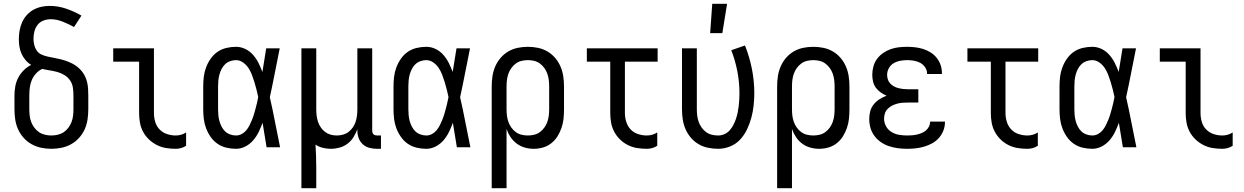

<svg xmlns="http://www.w3.org/2000/svg" viewBox="-20 -774 6540 1009"><path d="M250 8Q223 8 196.5 2.5Q170 -3 146.5 -16Q123 -29 104.5 -49.5Q86 -70 75 -94.5Q64 -119 60 -146Q56 -173 56 -200V-272Q56 -297 60.5 -321Q65 -345 76 -366Q87 -387 104.5 -404.5Q122 -422 144 -433Q127 -443 114 -458.5Q101 -474 93 -492Q85 -510 82 -529.5Q79 -549 79 -569Q79 -591 83 -613.5Q87 -636 96 -656.5Q105 -677 120 -694Q135 -711 154.5 -722Q174 -733 196 -738Q218 -743 241 -743Q285 -743 327.5 -728.5Q370 -714 408 -692L369 -632Q355 -640 340 -647Q325 -654 310 -660Q295 -666 279 -669.5Q263 -673 247 -673Q227 -673 208.5 -666Q190 -659 178 -644Q166 -629 161 -609.5Q156 -590 156 -570Q156 -554 160 -537.5Q164 -521 173.5 -507.5Q183 -494 199 -487Q215 -480 231 -476.5Q247 -473 263.5 -470Q280 -467 296.5 -463Q313 -459 328.5 -453.5Q344 -448 359 -440.5Q374 -433 387 -422.5Q400 -412 410.5 -399Q421 -386 428 -370.5Q435 -355 438.5 -339Q442 -323 443 -306Q444 -289 444 -272V-200Q444 -173 440 -146Q436 -119 425 -94.5Q414 -70 395.5 -49.5Q377 -29 353.5 -16Q330 -3 303.5 2.5Q277 8 250 8ZM250 -62Q267 -62 284 -66Q301 -70 315 -79.5Q329 -89 339.5 -103Q350 -117 356 -133Q362 -149 364 -166Q366 -183 366 -200V-272Q366 -293 363 -313.5Q360 -334 348.5 -351Q337 -368 319.5 -379Q302 -390 282 -395.5Q262 -401 242 -404Q222 -407 202 -412Q183 -403 169 -387.5Q155 -372 147 -353Q139 -334 136.5 -313.5Q134 -293 134 -272V-200Q134 -183 136 -166Q138 -149 144 -133Q150 -117 160.5 -103Q171 -89 185 -79.5Q199 -70 216 -66Q233 -62 250 -62Z M904 8Q878 8 853 4Q828 0 805 -11.5Q782 -23 763 -41Q744 -59 732 -81.5Q720 -104 715.5 -129Q711 -154 711 -180V-450H575V-520H789V-180Q789 -157 795.5 -134Q802 -111 818.5 -94Q835 -77 857.5 -69.5Q880 -62 904 -62Q918 -62 932 -66Q946 -70 958 -78V-8Q946 0 932 4Q918 8 904 8Z M1220 8Q1195 8 1169.5 2Q1144 -4 1123 -18.5Q1102 -33 1087 -54.5Q1072 -76 1063 -100Q1054 -124 1051 -149Q1048 -174 1048 -200V-320Q1048 -346 1051 -371Q1054 -396 1063 -420Q1072 -444 1087 -465.5Q1102 -487 1123 -501.5Q1144 -516 1169.5 -522Q1195 -528 1220 -528Q1246 -528 1269.5 -516.5Q1293 -505 1310 -485.5Q1327 -466 1338.5 -443Q1350 -420 1359 -396Q1364 -427 1369 -458Q1374 -489 1379 -520H1450Q1437 -456 1424.5 -391.5Q1412 -327 1398 -263Q1413 -198 1425.5 -132Q1438 -66 1452 0H1381Q1376 -32 1370.5 -64Q1365 -96 1360 -128V-129Q1351 -104 1339.5 -80.5Q1328 -57 1311 -37Q1294 -17 1270 -4.5Q1246 8 1220 8ZM1220 -62Q1236 -62 1250 -69.5Q1264 -77 1274 -89Q1284 -101 1291 -115Q1298 -129 1304 -143.5Q1310 -158 1314.5 -173Q1319 -188 1323 -203Q1327 -218 1330.5 -233Q1334 -248 1337 -264Q1333 -283 1328 -303Q1323 -323 1317 -342.5Q1311 -362 1304 -380.5Q1297 -399 1286 -416Q1275 -433 1257.5 -445.5Q1240 -458 1220 -458Q1205 -458 1189.5 -452.5Q1174 -447 1163 -436.5Q1152 -426 1144.5 -411.5Q1137 -397 1133 -382Q1129 -367 1127.5 -351.5Q1126 -336 1126 -320V-200Q1126 -184 1127.5 -168.5Q1129 -153 1133 -138Q1137 -123 1144.5 -108.5Q1152 -94 1163 -83.5Q1174 -73 1189.5 -67.5Q1205 -62 1220 -62Z M1564 215V-520H1642V-200Q1642 -183 1644 -166.5Q1646 -150 1651 -134.5Q1656 -119 1665.5 -105Q1675 -91 1688 -81Q1701 -71 1717 -66.5Q1733 -62 1750 -62Q1767 -62 1783 -66.5Q1799 -71 1812 -81Q1825 -91 1834.5 -105Q1844 -119 1849 -134.5Q1854 -150 1856 -166.5Q1858 -183 1858 -200V-520H1936V-87Q1936 -82 1937.5 -77Q1939 -72 1942.5 -68.5Q1946 -65 1951 -63.5Q1956 -62 1961 -62H1982V8H1961Q1941 8 1921.5 3Q1902 -2 1887 -15.5Q1872 -29 1865 -48Q1858 -67 1858 -87V-95Q1850 -73 1837.5 -53Q1825 -33 1806.5 -19Q1788 -5 1765 1.5Q1742 8 1719 8Q1698 8 1677 3Q1656 -2 1638 -14Q1640 16 1641 46.5Q1642 77 1642 107V215Z M2220 8Q2195 8 2169.5 2Q2144 -4 2123 -18.5Q2102 -33 2087 -54.5Q2072 -76 2063 -100Q2054 -124 2051 -149Q2048 -174 2048 -200V-320Q2048 -346 2051 -371Q2054 -396 2063 -420Q2072 -444 2087 -465.5Q2102 -487 2123 -501.5Q2144 -516 2169.5 -522Q2195 -528 2220 -528Q2246 -528 2269.5 -516.5Q2293 -505 2310 -485.5Q2327 -466 2338.5 -443Q2350 -420 2359 -396Q2364 -427 2369 -458Q2374 -489 2379 -520H2450Q2437 -456 2424.5 -391.5Q2412 -327 2398 -263Q2413 -198 2425.5 -132Q2438 -66 2452 0H2381Q2376 -32 2370.5 -64Q2365 -96 2360 -128V-129Q2351 -104 2339.5 -80.5Q2328 -57 2311 -37Q2294 -17 2270 -4.5Q2246 8 2220 8ZM2220 -62Q2236 -62 2250 -69.5Q2264 -77 2274 -89Q2284 -101 2291 -115Q2298 -129 2304 -143.5Q2310 -158 2314.5 -173Q2319 -188 2323 -203Q2327 -218 2330.5 -233Q2334 -248 2337 -264Q2333 -283 2328 -303Q2323 -323 2317 -342.5Q2311 -362 2304 -380.5Q2297 -399 2286 -416Q2275 -433 2257.5 -445.5Q2240 -458 2220 -458Q2205 -458 2189.5 -452.5Q2174 -447 2163 -436.5Q2152 -426 2144.5 -411.5Q2137 -397 2133 -382Q2129 -367 2127.5 -351.5Q2126 -336 2126 -320V-200Q2126 -184 2127.5 -168.5Q2129 -153 2133 -138Q2137 -123 2144.5 -108.5Q2152 -94 2163 -83.5Q2174 -73 2189.5 -67.5Q2205 -62 2220 -62Z M2564 215V-320Q2564 -347 2568 -373.5Q2572 -400 2582.5 -424.5Q2593 -449 2610.5 -469.5Q2628 -490 2651 -503.5Q2674 -517 2700.5 -522.5Q2727 -528 2754 -528Q2781 -528 2807.5 -522.5Q2834 -517 2857 -503.5Q2880 -490 2897.5 -469.5Q2915 -449 2925.5 -424.5Q2936 -400 2940 -373.5Q2944 -347 2944 -320V-200Q2944 -175 2941.5 -150.5Q2939 -126 2931 -102.5Q2923 -79 2910 -58Q2897 -37 2877.5 -21.5Q2858 -6 2834 1Q2810 8 2785 8Q2761 8 2738 1.5Q2715 -5 2696 -19Q2677 -33 2663.5 -53Q2650 -73 2642 -96V215ZM2754 -62Q2771 -62 2787.5 -66Q2804 -70 2817.5 -80Q2831 -90 2841 -104Q2851 -118 2856.5 -134Q2862 -150 2864 -166.5Q2866 -183 2866 -200V-320Q2866 -337 2864 -353.5Q2862 -370 2856.5 -386Q2851 -402 2841 -416Q2831 -430 2817.5 -440Q2804 -450 2787.5 -454Q2771 -458 2754 -458Q2737 -458 2720.5 -454Q2704 -450 2690.5 -440Q2677 -430 2667 -416Q2657 -402 2651.5 -386Q2646 -370 2644 -353.5Q2642 -337 2642 -320V-200Q2642 -183 2644 -166.5Q2646 -150 2651.5 -134Q2657 -118 2667 -104Q2677 -90 2690.5 -80Q2704 -70 2720.5 -66Q2737 -62 2754 -62Z M3379 8Q3354 8 3328.5 4Q3303 0 3280 -11.5Q3257 -23 3238.5 -41Q3220 -59 3208 -81.5Q3196 -104 3191.5 -129Q3187 -154 3187 -180V-450H3064V-520H3436V-450H3264V-180Q3264 -157 3271 -134Q3278 -111 3294 -94Q3310 -77 3333 -69.5Q3356 -62 3379 -62Q3394 -62 3408 -66Q3422 -70 3434 -78V-8Q3422 0 3408 4Q3394 8 3379 8Z M3754 8Q3727 8 3700.5 2.5Q3674 -3 3651 -16.5Q3628 -30 3610.5 -50.5Q3593 -71 3582.5 -95.5Q3572 -120 3568 -146.5Q3564 -173 3564 -200V-520H3642V-200Q3642 -183 3644 -166.5Q3646 -150 3651.5 -134Q3657 -118 3667 -104Q3677 -90 3690.5 -80Q3704 -70 3720.5 -66Q3737 -62 3754 -62Q3771 -62 3787 -69Q3803 -76 3814.5 -89Q3826 -102 3834 -117.5Q3842 -133 3847.5 -149Q3853 -165 3856.5 -182Q3860 -199 3862 -216Q3864 -233 3865 -250Q3866 -267 3866 -284Q3866 -342 3855 -399Q3844 -456 3823 -510L3895 -535Q3919 -475 3931.5 -411.5Q3944 -348 3944 -284Q3944 -252 3940.5 -219.5Q3937 -187 3928.5 -155.5Q3920 -124 3906 -94.5Q3892 -65 3870 -41Q3848 -17 3817 -4.5Q3786 8 3754 8ZM3712 -600 3723 -754H3801L3776 -600Z M4064 215V-320Q4064 -347 4068 -373.5Q4072 -400 4082.5 -424.5Q4093 -449 4110.5 -469.5Q4128 -490 4151 -503.5Q4174 -517 4200.5 -522.5Q4227 -528 4254 -528Q4281 -528 4307.5 -522.5Q4334 -517 4357 -503.5Q4380 -490 4397.5 -469.5Q4415 -449 4425.5 -424.5Q4436 -400 4440 -373.5Q4444 -347 4444 -320V-200Q4444 -175 4441.5 -150.5Q4439 -126 4431 -102.5Q4423 -79 4410 -58Q4397 -37 4377.5 -21.5Q4358 -6 4334 1Q4310 8 4285 8Q4261 8 4238 1.5Q4215 -5 4196 -19Q4177 -33 4163.5 -53Q4150 -73 4142 -96V215ZM4254 -62Q4271 -62 4287.5 -66Q4304 -70 4317.5 -80Q4331 -90 4341 -104Q4351 -118 4356.5 -134Q4362 -150 4364 -166.5Q4366 -183 4366 -200V-320Q4366 -337 4364 -353.5Q4362 -370 4356.5 -386Q4351 -402 4341 -416Q4331 -430 4317.5 -440Q4304 -450 4287.5 -454Q4271 -458 4254 -458Q4237 -458 4220.5 -454Q4204 -450 4190.5 -440Q4177 -430 4167 -416Q4157 -402 4151.5 -386Q4146 -370 4144 -353.5Q4142 -337 4142 -320V-200Q4142 -183 4144 -166.5Q4146 -150 4151.5 -134Q4157 -118 4167 -104Q4177 -90 4190.5 -80Q4204 -70 4220.5 -66Q4237 -62 4254 -62Z M4747 8Q4723 8 4699.5 5Q4676 2 4653 -5.5Q4630 -13 4610 -26.5Q4590 -40 4575.5 -59.5Q4561 -79 4554.5 -102Q4548 -125 4548 -149Q4548 -170 4553.5 -190Q4559 -210 4572 -226Q4585 -242 4602.5 -253Q4620 -264 4639 -271Q4623 -278 4608 -288.5Q4593 -299 4582.5 -313.5Q4572 -328 4568 -345.5Q4564 -363 4564 -381Q4564 -403 4570 -425Q4576 -447 4589 -464.5Q4602 -482 4620.5 -495Q4639 -508 4660 -515.5Q4681 -523 4703 -525.5Q4725 -528 4747 -528Q4768 -528 4789.5 -525.5Q4811 -523 4831.5 -516.5Q4852 -510 4870.5 -498.5Q4889 -487 4902.5 -470Q4916 -453 4923 -432.5Q4930 -412 4930 -390V-385H4852V-388Q4852 -405 4841.5 -420.5Q4831 -436 4815.5 -444Q4800 -452 4782.5 -455Q4765 -458 4747 -458Q4729 -458 4710.5 -454.5Q4692 -451 4676 -441.5Q4660 -432 4651 -415.5Q4642 -399 4642 -380Q4642 -368 4646 -356Q4650 -344 4658.5 -335Q4667 -326 4678 -320Q4689 -314 4701 -311Q4713 -308 4725.5 -306.5Q4738 -305 4750 -305H4806V-235H4750Q4736 -235 4722 -234Q4708 -233 4694 -229Q4680 -225 4667.5 -218.5Q4655 -212 4645 -202Q4635 -192 4630.5 -178.5Q4626 -165 4626 -150Q4626 -129 4636.5 -110Q4647 -91 4665.5 -80Q4684 -69 4705 -65.5Q4726 -62 4747 -62Q4760 -62 4773 -63Q4786 -64 4799 -67Q4812 -70 4824 -75Q4836 -80 4846 -88.5Q4856 -97 4862 -109Q4868 -121 4868 -134V-135H4946V-132Q4946 -109 4937.5 -87.5Q4929 -66 4914 -49Q4899 -32 4879 -21Q4859 -10 4837 -3.5Q4815 3 4792.5 5.5Q4770 8 4747 8Z M5379 8Q5354 8 5328.5 4Q5303 0 5280 -11.5Q5257 -23 5238.5 -41Q5220 -59 5208 -81.5Q5196 -104 5191.5 -129Q5187 -154 5187 -180V-450H5064V-520H5436V-450H5264V-180Q5264 -157 5271 -134Q5278 -111 5294 -94Q5310 -77 5333 -69.5Q5356 -62 5379 -62Q5394 -62 5408 -66Q5422 -70 5434 -78V-8Q5422 0 5408 4Q5394 8 5379 8Z M5720 8Q5695 8 5669.5 2Q5644 -4 5623 -18.5Q5602 -33 5587 -54.5Q5572 -76 5563 -100Q5554 -124 5551 -149Q5548 -174 5548 -200V-320Q5548 -346 5551 -371Q5554 -396 5563 -420Q5572 -444 5587 -465.5Q5602 -487 5623 -501.5Q5644 -516 5669.5 -522Q5695 -528 5720 -528Q5746 -528 5769.5 -516.5Q5793 -505 5810 -485.5Q5827 -466 5838.5 -443Q5850 -420 5859 -396Q5864 -427 5869 -458Q5874 -489 5879 -520H5950Q5937 -456 5924.5 -391.5Q5912 -327 5898 -263Q5913 -198 5925.5 -132Q5938 -66 5952 0H5881Q5876 -32 5870.5 -64Q5865 -96 5860 -128V-129Q5851 -104 5839.5 -80.5Q5828 -57 5811 -37Q5794 -17 5770 -4.5Q5746 8 5720 8ZM5720 -62Q5736 -62 5750 -69.5Q5764 -77 5774 -89Q5784 -101 5791 -115Q5798 -129 5804 -143.5Q5810 -158 5814.5 -173Q5819 -188 5823 -203Q5827 -218 5830.5 -233Q5834 -248 5837 -264Q5833 -283 5828 -303Q5823 -323 5817 -342.5Q5811 -362 5804 -380.5Q5797 -399 5786 -416Q5775 -433 5757.5 -445.5Q5740 -458 5720 -458Q5705 -458 5689.5 -452.5Q5674 -447 5663 -436.5Q5652 -426 5644.5 -411.5Q5637 -397 5633 -382Q5629 -367 5627.5 -351.5Q5626 -336 5626 -320V-200Q5626 -184 5627.5 -168.5Q5629 -153 5633 -138Q5637 -123 5644.5 -108.5Q5652 -94 5663 -83.5Q5674 -73 5689.5 -67.5Q5705 -62 5720 -62Z M6404 8Q6378 8 6353 4Q6328 0 6305 -11.5Q6282 -23 6263 -41Q6244 -59 6232 -81.5Q6220 -104 6215.5 -129Q6211 -154 6211 -180V-450H6075V-520H6289V-180Q6289 -157 6295.5 -134Q6302 -111 6318.5 -94Q6335 -77 6357.5 -69.5Q6380 -62 6404 -62Q6418 -62 6432 -66Q6446 -70 6458 -78V-8Q6446 0 6432 4Q6418 8 6404 8Z"/></svg>

Font: Iosevka Custom
Style: Regular
Weight: 400
Monospace: yes
Designer: Belleve Invis
Foundry: Belleve Invis
Version: Version 32.5.0; ttfautohint (v1.8.4)